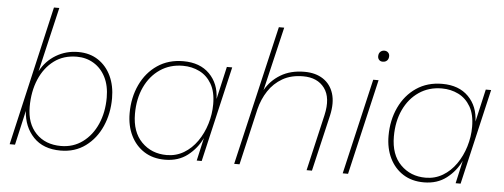

<svg xmlns="http://www.w3.org/2000/svg" viewBox="-49 -861 2629 1001"><g transform="rotate(5 1265.5 -360.0)"><path d="M343 -510Q404 -510 448 -480.5Q492 -451 515.5 -400.5Q539 -350 539 -285Q539 -205 509.5 -138Q480 -71 425 -30.5Q370 10 295 10Q204 10 153 -43.5Q102 -97 97 -180L56 0H28L196 -730H224L145 -392Q174 -447 226.5 -478.5Q279 -510 343 -510ZM295 -14Q359 -14 408 -50Q457 -86 484 -147.5Q511 -209 511 -286Q511 -348 488.5 -392.5Q466 -437 426.5 -461Q387 -485 338 -485Q268 -485 218.5 -448Q169 -411 142 -347.5Q115 -284 115 -203Q115 -116 164 -65Q213 -14 295 -14Z M841 10Q778 10 732.5 -19Q687 -48 662 -99Q637 -150 637 -216Q637 -298 668.5 -365Q700 -432 757.5 -471Q815 -510 893 -510Q980 -510 1030 -459.5Q1080 -409 1082 -329L1121 -500H1149L1033 0H1007L1034 -120Q1008 -65 959.5 -27.5Q911 10 841 10ZM848 -15Q897 -15 937.5 -39Q978 -63 1007 -104.5Q1036 -146 1051.5 -197Q1067 -248 1067 -300Q1067 -365 1043 -406Q1019 -447 979.5 -466.5Q940 -486 893 -486Q825 -486 773.5 -451Q722 -416 693.5 -355Q665 -294 665 -215Q665 -120 717 -67.5Q769 -15 848 -15Z M1203 0 1373 -730H1401L1322 -396Q1350 -447 1402 -478.5Q1454 -510 1527 -510Q1585 -510 1624.5 -484Q1664 -458 1679 -410Q1694 -362 1679 -295L1610 0H1582L1650 -294Q1671 -386 1634 -436Q1597 -486 1522 -486Q1459 -486 1414 -460Q1369 -434 1340.5 -390.5Q1312 -347 1299 -294L1231 0Z M1928 -598Q1916 -598 1909 -605.5Q1902 -613 1902 -624Q1902 -639 1910.5 -647.5Q1919 -656 1932 -656Q1944 -656 1951.5 -648.5Q1959 -641 1959 -630Q1959 -615 1950.5 -606.5Q1942 -598 1928 -598ZM1915 -500 1799 0H1771L1887 -500Z M2196 10Q2133 10 2087.5 -19Q2042 -48 2017 -99Q1992 -150 1992 -216Q1992 -298 2023.5 -365Q2055 -432 2112.5 -471Q2170 -510 2248 -510Q2335 -510 2385 -459.5Q2435 -409 2437 -329L2476 -500H2504L2388 0H2362L2389 -120Q2363 -65 2314.5 -27.5Q2266 10 2196 10ZM2203 -15Q2252 -15 2292.5 -39Q2333 -63 2362 -104.5Q2391 -146 2406.5 -197Q2422 -248 2422 -300Q2422 -365 2398 -406Q2374 -447 2334.5 -466.5Q2295 -486 2248 -486Q2180 -486 2128.5 -451Q2077 -416 2048.5 -355Q2020 -294 2020 -215Q2020 -120 2072 -67.5Q2124 -15 2203 -15Z"/></g></svg>

Font: Work Sans ExtraLight
Style: Italic
Weight: 200
Italic angle: -13°
Designer: Wei Huang
Foundry: Wei Huang
Version: Version 2.012; ttfautohint (v1.8.3)